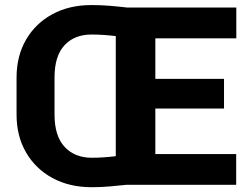

<svg xmlns="http://www.w3.org/2000/svg" viewBox="-20 -741 1011 770"><path d="M346.7 -720.7Q383.8 -720.7 419.9 -717.8Q456.1 -714.8 488.8 -710.9H927.7V-587.4H603V-424.8H878.4V-305.7H603V-123H927.2V0H488.8Q456.1 3.4 420.4 6.6Q384.8 9.8 347.7 9.8Q258.3 9.8 190.4 -27.1Q122.6 -64 84.5 -129.6Q46.4 -195.3 46.4 -281.2V-429.7Q46.4 -516.1 84.2 -581.5Q122.1 -647 189.7 -683.8Q257.3 -720.7 346.7 -720.7ZM198.7 -281.2Q198.7 -195.3 239.3 -151.9Q279.8 -108.4 347.7 -108.4Q372.6 -108.4 397 -110.1Q421.4 -111.8 444.3 -114.7V-596.2Q421.4 -599.1 396.7 -600.8Q372.1 -602.5 346.7 -602.5Q278.8 -602.5 238.8 -559.6Q198.7 -516.6 198.7 -430.7Z"/></svg>

Font: Vazirmatn UI FD ExtraBold
Style: Regular
Weight: 800
Designer: Saber Rastikerdar
Foundry: Saber Rastikerdar
Version: Version 33.003